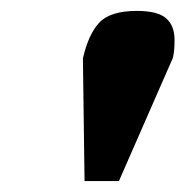

<svg xmlns="http://www.w3.org/2000/svg" viewBox="-20 -730 340 352"><path d="M132 -623Q142 -667 162 -688.5Q182 -710 231 -710Q269 -710 284.5 -696.5Q300 -683 300 -657Q300 -636 297 -624L198 -398H135Z"/></svg>

Font: Taviraj ExtraBold
Style: Italic
Weight: 800
Italic angle: -12°
Designer: Katatrad Team
Foundry: CadsonDemak
Version: Version 1.001